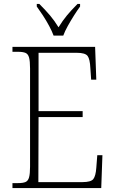

<svg xmlns="http://www.w3.org/2000/svg" viewBox="-20 -951 584 971"><path d="M43 0V-25H72Q96 -25 109 -30.5Q122 -36 127 -54Q132 -72 132 -108V-605Q132 -642 127 -660Q122 -678 109 -683.5Q96 -689 72 -689H43V-714H461L467 -548H441L437 -606Q435 -652 423 -668Q411 -684 368 -684H175V-389H398V-359H175L174 -30H397Q440 -30 452 -45.5Q464 -61 467 -102L472 -166H498L492 0ZM251 -771Q243 -793 228.5 -820Q214 -847 197 -873Q180 -899 166 -918V-931H179Q211 -899 233 -873Q255 -847 276 -813Q297 -847 318.5 -873Q340 -899 372 -931H385V-918Q371 -899 354.5 -873Q338 -847 323 -820Q308 -793 300 -771Z"/></svg>

Font: Noto Serif SemiCondensed ExtraLight
Style: Regular
Weight: 200
Width: 4
Designer: Monotype Design Team
Foundry: Monotype Imaging Inc.
Version: Version 2.014